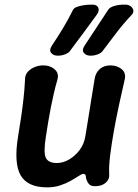

<svg xmlns="http://www.w3.org/2000/svg" viewBox="-20 -795 595 828"><path d="M451 -43Q453 -22 436 -7Q419 8 390 8Q371 8 363 -2Q355 -12 351 -27Q351 -37 347.5 -41.5Q344 -46 338 -45Q331 -44 317.5 -35Q304 -26 284.5 -15Q265 -4 239.5 4.5Q214 13 183 13Q99 13 69 -39Q39 -91 58 -207Q65 -249 71 -289.5Q77 -330 81.5 -370.5Q86 -411 88 -453Q88 -472 99.5 -485Q111 -498 129 -505.5Q147 -513 166 -513Q186 -513 201.5 -505.5Q217 -498 225 -485Q233 -472 228 -453Q219 -422 212 -391.5Q205 -361 199 -330.5Q193 -300 188 -269.5Q183 -239 178 -207Q167 -138 177.5 -115Q188 -92 225 -92Q252 -92 278.5 -107.5Q305 -123 324 -149Q343 -175 348 -207Q355 -249 361.5 -289.5Q368 -330 374.5 -371Q381 -412 388 -454Q392 -481 410 -497Q428 -513 456 -513Q485 -513 504.5 -497Q524 -481 518 -453Q506 -401 493.5 -343.5Q481 -286 471 -229.5Q461 -173 455 -125Q449 -77 451 -43ZM283 -577Q277 -567 261.5 -561Q246 -555 232 -555H228Q211 -555 201 -566.5Q191 -578 203 -597Q229 -636 252 -674Q275 -712 294 -751Q298 -760 311 -765Q324 -770 341 -772.5Q358 -775 372 -775H379Q392 -775 399 -768.5Q406 -762 405.5 -752Q405 -742 397 -731Q369 -693 340.5 -654Q312 -615 283 -577ZM424 -577Q418 -567 402.5 -561Q387 -555 373 -555H369Q352 -555 342 -566.5Q332 -578 344 -597Q370 -636 395 -674.5Q420 -713 446 -752Q452 -763 472 -769Q492 -775 513 -775H520Q534 -775 543.5 -768Q553 -761 555 -750.5Q557 -740 547 -730Q511 -692 482 -653.5Q453 -615 424 -577Z"/></svg>

Font: Winky Sans Medium
Style: Italic
Weight: 500
Italic angle: -8.97852°
Designer: Simon Atzbach
Foundry: typofactur
Version: Version 1.205